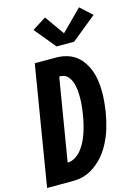

<svg xmlns="http://www.w3.org/2000/svg" viewBox="-143 -1065 820 1141"><g transform="rotate(-15 266.5 -494.0)"><path d="M0 0 121 -735H259Q292 -734 322 -724.5Q352 -715 375.5 -696.5Q399 -678 416 -652.5Q433 -627 443.5 -598Q454 -569 458.5 -538Q463 -507 463.5 -475Q464 -443 461 -410.5Q458 -378 453 -345Q449 -321 443.5 -297Q438 -273 431 -249.5Q424 -226 414.5 -203Q405 -180 393 -157.5Q381 -135 366 -114Q351 -93 332.5 -75Q314 -57 293 -42Q272 -27 248.5 -17Q225 -7 200.5 -3.5Q176 0 153 0ZM157 -114Q182 -114 206 -129.5Q230 -145 246.5 -167Q263 -189 274.5 -213.5Q286 -238 294 -263Q302 -288 308 -313Q314 -338 318 -364Q320 -377 322 -390Q324 -403 325 -415.5Q326 -428 327 -441Q328 -454 328 -466.5Q328 -479 327.5 -492Q327 -505 325.5 -517Q324 -529 321.5 -541.5Q319 -554 315 -565Q311 -576 304.5 -586.5Q298 -597 289.5 -605.5Q281 -614 269.5 -617.5Q258 -621 245 -621H241ZM272 -798 165 -928 250 -982 335 -862 461 -988 533 -922 380 -798Z"/></g></svg>

Font: Iosevka SS04 Heavy Oblique
Style: Regular
Weight: 900
Italic angle: -9°
Monospace: yes
Designer: Belleve Invis
Foundry: Belleve Invis
Version: Version 19.0.0; ttfautohint (v1.8.4)